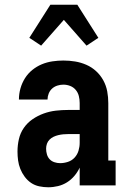

<svg xmlns="http://www.w3.org/2000/svg" viewBox="-20 -784 540 812"><path d="M184 8Q165 8 146 4Q127 0 111.5 -10.5Q96 -21 84.5 -36.5Q73 -52 66 -69.5Q59 -87 56.5 -105.5Q54 -124 54 -143Q54 -170 60 -196Q66 -222 81 -243.5Q96 -265 118 -280Q140 -295 165 -304Q190 -313 216 -316Q242 -319 269 -319H317V-348Q317 -363 313.5 -377.5Q310 -392 300.5 -403.5Q291 -415 277 -420.5Q263 -426 248 -426Q235 -426 222.5 -422Q210 -418 200.5 -409.5Q191 -401 186 -388.5Q181 -376 181 -363H60Q60 -387 66.5 -410Q73 -433 85.5 -453Q98 -473 116.5 -488Q135 -503 156.5 -512Q178 -521 201.5 -524.5Q225 -528 248 -528Q273 -528 297.5 -524Q322 -520 345 -510Q368 -500 386.5 -483Q405 -466 417 -444Q429 -422 433.5 -397.5Q438 -373 438 -348V-105H469V0H317V-75Q308 -56 294.5 -40Q281 -24 263.5 -13Q246 -2 225.5 3Q205 8 184 8ZM234 -94Q251 -94 267.5 -99.5Q284 -105 295.5 -117.5Q307 -130 312 -146.5Q317 -163 317 -180V-217H269Q258 -217 247.5 -216Q237 -215 226.5 -212.5Q216 -210 206.5 -205.5Q197 -201 189.5 -193.5Q182 -186 178.5 -176Q175 -166 175 -155Q175 -143 178.5 -131Q182 -119 190 -110.5Q198 -102 210 -98Q222 -94 234 -94ZM154 -591 104 -624 193 -764H307L396 -624L346 -591L250 -700Z"/></svg>

Font: Iosevka Curly Slab Extrabold
Style: Regular
Weight: 800
Monospace: yes
Designer: Belleve Invis
Foundry: Belleve Invis
Version: Version 22.1.2; ttfautohint (v1.8.4)